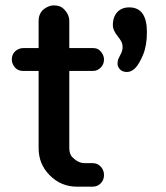

<svg xmlns="http://www.w3.org/2000/svg" viewBox="-20 -701 623 721"><path d="M327.6 0H269Q209.5 0 167 -42.5Q125 -84.5 125 -144.5V-434.6H67.4Q39.6 -434.6 27.8 -460.9Q24.4 -468.8 24.4 -477.5Q24.4 -505.4 50.8 -517.1Q58.6 -520.5 67.4 -520.5H125V-622.1Q125 -660.6 160.2 -675.8Q170.4 -680.7 182.6 -680.7Q206.5 -680.7 218.8 -668Q240.2 -647 240.2 -622.1V-520.5H328.6Q345.7 -520.5 355 -511.2Q370.6 -495.6 370.6 -477.8Q370.6 -460 358.4 -447.3Q346.2 -434.6 328.6 -434.6H240.2V-145.5Q240.2 -121.1 252.9 -109.4Q274.4 -88.4 297.9 -88.4H327.6Q346.2 -88.4 358.4 -75.2Q370.6 -62 370.6 -43.7Q370.6 -25.4 358.4 -12.7Q346.2 0 327.6 0ZM465.3 -673.3Q531.7 -673.3 531.7 -580.6Q531.7 -529.8 517.3 -495.4Q502.9 -460.9 488.3 -445.8Q473.6 -430.7 456.8 -430.7Q439.9 -430.7 430.7 -440.4Q421.4 -450.2 421.4 -461.4Q421.4 -472.7 424.3 -479.5Q427.2 -486.3 430.7 -492.7Q440.4 -509.3 440.4 -522.9Q440.4 -536.6 434.8 -546.4Q429.2 -556.2 421.9 -564.9Q403.8 -587.9 403.8 -605.2Q403.8 -622.6 408 -634.3Q412.1 -646 419.9 -654.8Q436.5 -673.3 465.3 -673.3Z"/></svg>

Font: Supermercado
Style: Regular
Weight: 400
Designer: James Grieshaber
Foundry: James Grieshaber
Version: Version 1.002